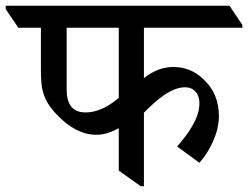

<svg xmlns="http://www.w3.org/2000/svg" viewBox="-65 -644 867 671"><path d="M272 -173C300 -173 327 -183 350 -196V-48L427 7H438V-250C480 -293 532 -339 582 -339C612 -339 632 -317 632 -283C632 -229 590 -173 554 -132L632 -75C669 -117 700 -180 700 -238C700 -291 682 -331 652 -361C624 -391 587 -410 541 -410C501 -410 467 -394 438 -371V-547H782V-557L737 -624H-45V-612L-1 -547H78V-400C78 -334 83 -292 142 -235C174 -203 218 -173 272 -173ZM168 -331V-547H350V-302C313 -270 272 -251 235 -251C200 -251 168 -266 168 -331Z"/></svg>

Font: Noto Serif Devanagari Medium
Style: Regular
Weight: 500
Designer: Universal Thirst, Indian Type Foundry and the Monotype Design Team
Foundry: Monotype Imaging Inc.
Version: Version 2.004